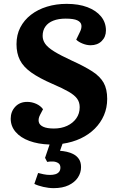

<svg xmlns="http://www.w3.org/2000/svg" viewBox="-20 -735 602 995"><path d="M258 240Q232 240 204 233.5Q176 227 158 218L177.5 161.5Q190.5 165 206.5 168.2Q222.5 171.5 239.5 171.5Q254.5 171.5 266.5 168Q278.5 164.5 285.8 156Q293 147.5 293 133.5Q293 117.5 282 110.3Q271 103 255.5 102Q240 101 224.5 104L213.5 83L237 14Q177.5 12 132 -4.7Q86.5 -21.5 61 -51.2Q35.5 -81 35.5 -120Q35.5 -156.5 59 -181.8Q82.5 -207 121 -207Q145.5 -207 168 -196.8Q190.5 -186.5 203 -169L187.5 -139.5Q177.5 -120 180.8 -103.8Q184 -87.5 203.5 -78.3Q223 -69 259.5 -69Q298 -69 328 -83Q358 -97 375.5 -121.8Q393 -146.5 393 -179.5Q393 -205 379.7 -223.5Q366.5 -242 335.7 -259.7Q305 -277.5 252.5 -300Q183.5 -330 142.5 -359Q101.5 -388 83.5 -423.2Q65.5 -458.5 65.5 -506Q65.5 -554.5 85.2 -592.7Q105 -631 140.5 -658.5Q176 -686 223.5 -700.5Q271 -715 325.5 -715Q387.5 -715 433 -697.8Q478.5 -680.5 503.8 -649.5Q529 -618.5 529 -577Q529 -544 507 -522.2Q485 -500.5 449.5 -500.5Q429.5 -500.5 408.3 -509Q387 -517.5 375 -529.5L395 -571Q404 -589.5 401.8 -605Q399.5 -620.5 380.8 -629.5Q362 -638.5 320.5 -638.5Q283 -638.5 256.3 -628Q229.5 -617.5 215.3 -597.5Q201 -577.5 201 -549Q201 -527 214.3 -508Q227.5 -489 260.5 -468.5Q293.5 -448 353 -420.5Q418 -391 458.3 -365Q498.5 -339 517 -306.3Q535.5 -273.5 535.5 -222.5Q535.5 -177 518.8 -138Q502 -99 471.3 -68.3Q440.5 -37.5 398 -17.5Q355.5 2.5 304 10L291 46.5Q307 47.5 325.8 51.5Q344.5 55.5 361.5 64.5Q378.5 73.5 389.3 89.7Q400 106 400 131Q400 160 383.8 184.8Q367.5 209.5 336 224.8Q304.5 240 258 240Z"/></svg>

Font: Literata
Style: Italic
Weight: 400
Italic angle: -2°
Designer: Latin by Veronika Burian and Jose Scaglione. Greek by Irene Vlachou. Cyrillic by Vera Evstafieva
Foundry: TypeTogether
Version: Version 3.103;gftools[0.9.29]